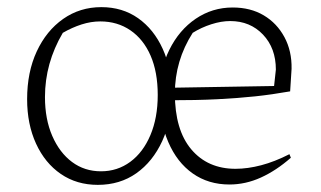

<svg xmlns="http://www.w3.org/2000/svg" viewBox="-20 -510 900 538"><path d="M254 8Q195 8 150.5 -22.5Q106 -53 81 -107.5Q56 -162 56 -232Q56 -308 83 -366Q110 -424 157 -457Q204 -490 264 -490Q323 -490 367 -459Q411 -428 436 -373Q461 -318 461 -247Q461 -172 434.5 -114.5Q408 -57 362 -24.5Q316 8 254 8ZM263 -30Q309 -30 345 -56.5Q381 -83 401.5 -131.5Q422 -180 422 -244Q422 -308 402 -354Q382 -400 345.5 -425Q309 -450 261 -450Q235 -450 208.5 -441.5Q182 -433 156 -418Q106 -333 106 -238Q106 -176 126.5 -129Q147 -82 182 -56Q217 -30 263 -30ZM623 7Q564 7 520 -24Q476 -55 451.5 -112Q427 -169 427 -244Q427 -315 454.5 -370.5Q482 -426 528.5 -457.5Q575 -489 632 -489Q682 -489 719 -467Q756 -445 777 -406Q798 -367 797 -317L793 -254Q742 -245 695 -240Q648 -235 590 -232Q532 -229 449 -229V-264L748 -269L753 -315Q753 -375 717 -413Q681 -451 625 -451Q600 -451 572 -442Q544 -433 520 -418Q495 -379 482.5 -336.5Q470 -294 470 -248Q470 -146 516 -91.5Q562 -37 640 -37Q674 -37 712 -47Q750 -57 791 -78L795 -68Q754 -32 711 -12.5Q668 7 623 7Z"/></svg>

Font: Piazzolla Thin Thin
Style: Regular
Weight: 250
Version: Version 2.005